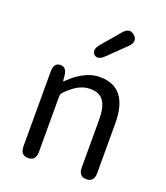

<svg xmlns="http://www.w3.org/2000/svg" viewBox="-153 -957 917 1062"><g transform="rotate(20 305.5 -426.5)"><path d="M138 0Q92 0 92 -52V-492Q92 -543 129 -545Q167 -547 172 -496L174 -471Q175 -465 176.5 -465Q178 -465 189 -476Q223 -509 261 -530Q309 -557 360 -557Q526 -557 526 -344V-52Q526 0 481 0Q435 0 435 -52V-332Q435 -408 410.5 -442.5Q386 -477 332 -477Q292 -477 257 -456Q228 -439 194 -405Q183 -394 183 -379V-52Q183 0 138 0ZM349 -676Q312 -640 288 -662Q265 -685 298 -724L388 -830Q422 -870 455 -840Q487 -810 449 -773Z"/></g></svg>

Font: Resource Han Rounded HK
Style: Regular
Weight: 400
Designer: Cyano Hao (round all glyphs); Ryoko NISHIZUKA  (kana, bopomofo & ideographs); Paul D. Hunt (Latin, Greek & Cyrillic); Sa
Foundry: Cyano Hao
Version: 0.990